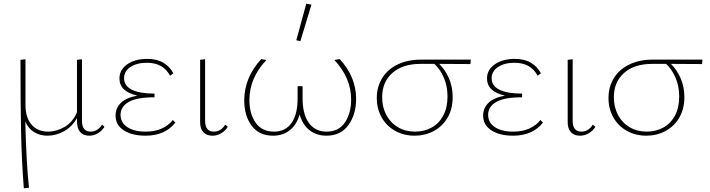

<svg xmlns="http://www.w3.org/2000/svg" viewBox="-20 -731 3845 1040"><path d="M546 -44Q532 -22 510 -9Q488 4 464 4Q431 4 414 -16Q397 -36 397 -74V-91Q370 -44 326.5 -20Q283 4 237 4Q197 4 165.5 -15Q134 -34 117 -72Q123 160 137 286L109 289Q97 134 94 -20.5Q91 -175 91 -407L118 -410V-162Q118 -94 151 -56Q184 -18 240 -18Q286 -18 330 -43.5Q374 -69 397 -123V-407L424 -410V-77Q424 -18 471 -18Q509 -18 533 -56Z M930 -67Q874 4 768 4Q695 4 650.5 -25Q606 -54 606 -105Q606 -146 635 -174Q664 -202 724 -213Q627 -235 627 -306Q627 -353 669 -382.5Q711 -412 778 -412Q830 -412 865 -391Q900 -370 919 -334L901 -321Q864 -391 776 -391Q721 -391 686.5 -368Q652 -345 652 -307Q652 -266 694.5 -245Q737 -224 817 -224V-204Q720 -204 676.5 -178.5Q633 -153 633 -109Q633 -67 669.5 -42.5Q706 -18 769 -18Q819 -18 856.5 -35Q894 -52 916 -81Z M1064 -74V-407L1091 -410V-77Q1091 -18 1138 -18Q1177 -18 1200 -56L1214 -44Q1200 -22 1178 -9Q1156 4 1131 4Q1098 4 1080.5 -16Q1063 -36 1064 -74Z M1607 -508 1585 -513 1639 -711 1667 -706ZM1909 -195Q1909 -112 1867.5 -54Q1826 4 1748 4Q1695 4 1657 -25.5Q1619 -55 1603 -111Q1587 -55 1549.5 -25.5Q1512 4 1459 4Q1384 4 1343.5 -49.5Q1303 -103 1303 -187Q1303 -311 1395 -411L1423 -406Q1331 -309 1331 -189Q1331 -114 1365 -66Q1399 -18 1464 -18Q1527 -18 1560 -66Q1593 -114 1592 -203V-264H1619V-204Q1618 -114 1652.5 -66Q1687 -18 1749 -18Q1815 -18 1848.5 -68Q1882 -118 1882 -192Q1882 -309 1791 -406L1820 -411Q1909 -315 1909 -195Z M2528 -384Q2413 -384 2359 -385Q2391 -354 2411.5 -307.5Q2432 -261 2432 -205Q2432 -140 2404 -93Q2376 -46 2329 -21Q2282 4 2226 4Q2167 4 2120 -22.5Q2073 -49 2047 -95.5Q2021 -142 2021 -200Q2021 -261 2050.5 -308.5Q2080 -356 2134.5 -382Q2189 -408 2260 -408H2530ZM2333 -385H2258Q2161 -385 2105.5 -336Q2050 -287 2050 -204Q2050 -151 2072.5 -108.5Q2095 -66 2135.5 -42Q2176 -18 2228 -18Q2277 -18 2317 -39.5Q2357 -61 2380.5 -104Q2404 -147 2404 -208Q2404 -264 2384.5 -309.5Q2365 -355 2333 -385Z M2921 -67Q2865 4 2759 4Q2686 4 2641.5 -25Q2597 -54 2597 -105Q2597 -146 2626 -174Q2655 -202 2715 -213Q2618 -235 2618 -306Q2618 -353 2660 -382.5Q2702 -412 2769 -412Q2821 -412 2856 -391Q2891 -370 2910 -334L2892 -321Q2855 -391 2767 -391Q2712 -391 2677.5 -368Q2643 -345 2643 -307Q2643 -266 2685.5 -245Q2728 -224 2808 -224V-204Q2711 -204 2667.5 -178.5Q2624 -153 2624 -109Q2624 -67 2660.5 -42.5Q2697 -18 2760 -18Q2810 -18 2847.5 -35Q2885 -52 2907 -81Z M3055 -74V-407L3082 -410V-77Q3082 -18 3129 -18Q3168 -18 3191 -56L3205 -44Q3191 -22 3169 -9Q3147 4 3122 4Q3089 4 3071.5 -16Q3054 -36 3055 -74Z M3783 -384Q3668 -384 3614 -385Q3646 -354 3666.5 -307.5Q3687 -261 3687 -205Q3687 -140 3659 -93Q3631 -46 3584 -21Q3537 4 3481 4Q3422 4 3375 -22.5Q3328 -49 3302 -95.5Q3276 -142 3276 -200Q3276 -261 3305.5 -308.5Q3335 -356 3389.5 -382Q3444 -408 3515 -408H3785ZM3588 -385H3513Q3416 -385 3360.5 -336Q3305 -287 3305 -204Q3305 -151 3327.5 -108.5Q3350 -66 3390.5 -42Q3431 -18 3483 -18Q3532 -18 3572 -39.5Q3612 -61 3635.5 -104Q3659 -147 3659 -208Q3659 -264 3639.5 -309.5Q3620 -355 3588 -385Z"/></svg>

Font: Ysabeau Infant Extralight
Style: Regular
Weight: 200
Designer: Christian Thalmann (Catharsis Fonts)
Version: Version 0.003